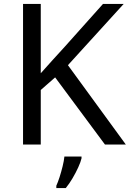

<svg xmlns="http://www.w3.org/2000/svg" viewBox="-20 -734 659 975"><path d="M619 0H513L260 -341L187 -277V0H97V-714H187V-362Q217 -396 248 -430Q279 -464 310 -498L503 -714H608L325 -403ZM394 70Q390 88 377.5 115.5Q365 143 348.5 171Q332 199 314 221H266V209Q274 192 282.5 165.5Q291 139 298 110.5Q305 82 307 61H394Z"/></svg>

Font: Noto Sans Nag Mundari
Style: Regular
Weight: 400
Designer: Muthu Nedumaran
Version: Version 1.000; ttfautohint (v1.8.4.7-5d5b)